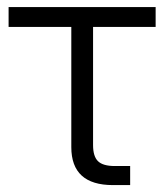

<svg xmlns="http://www.w3.org/2000/svg" viewBox="-20 -536 476 556"><path d="M307.1 0Q186.5 0 186.5 -109.9V-458H4.9V-515.6H430.7V-458H249.5V-115.7Q249.5 -83 263.9 -69.1Q278.3 -55.2 312.5 -55.2H356.9V0Z"/></svg>

Font: Inter Display Light
Style: Regular
Weight: 300
Designer: Rasmus Andersson
Foundry: rsms
Version: Version 4.000;git-a52131595